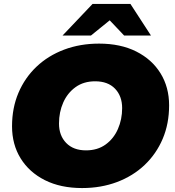

<svg xmlns="http://www.w3.org/2000/svg" viewBox="-20 -937 888 973"><path d="M396 16Q287 16 207.5 -24Q128 -64 84.5 -134.5Q41 -205 41 -297Q41 -390 73.5 -466.5Q106 -543 165 -599Q224 -655 305 -685.5Q386 -716 482 -716Q591 -716 670.5 -676Q750 -636 793.5 -565.5Q837 -495 837 -403Q837 -310 804.5 -233.5Q772 -157 713 -101Q654 -45 573 -14.5Q492 16 396 16ZM416 -175Q474 -175 515 -204.5Q556 -234 577.5 -283Q599 -332 599 -389Q599 -450 563 -487.5Q527 -525 462 -525Q404 -525 363 -495.5Q322 -466 300.5 -417.5Q279 -369 279 -311Q279 -250 315.5 -212.5Q352 -175 416 -175ZM297 -757 449 -917H641L745 -757H609L536 -834L441 -757Z"/></svg>

Font: Montserrat Black
Style: Italic
Weight: 900
Italic angle: -11.3°
Designer: Julieta Ulanovsky
Foundry: Julieta Ulanovsky
Version: Version 9.000; ttfautohint (v1.8.4.7-5d5b)